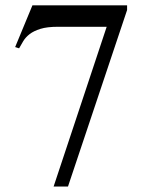

<svg xmlns="http://www.w3.org/2000/svg" viewBox="-20 -682 540 717"><path d="M233.9 14.6H180.2L378.4 -582H196.3Q155.8 -582 130.9 -574.2Q106 -566.4 90.8 -554.7Q75.7 -543 67.1 -528.8Q58.6 -514.6 51.3 -501.5L36.6 -506.3L101.1 -662.1H454.6V-644.5Z"/></svg>

Font: Doulos SIL
Style: Regular
Weight: 400
Designer: Walt Agee, Victor Gaultney, Peter Martin, Debbi Hosken
Foundry: SIL International
Version: Version 4.110; 2011; Maintenance release